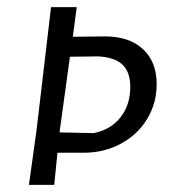

<svg xmlns="http://www.w3.org/2000/svg" viewBox="-20 -518 495 538"><path d="M419 -282Q419 -229 392.5 -185Q366 -141 319 -115.5Q272 -90 214 -90H141L132 0H61L82 -150L123 -498H195L184 -415L274 -416Q342 -416 380.5 -380.5Q419 -345 419 -282ZM345 -274Q345 -317 322.5 -337.5Q300 -358 254 -360L176 -359L148 -156L147 -147L242 -145Q290 -154 317.5 -189Q345 -224 345 -274Z"/></svg>

Font: Alegreya Sans SC
Style: Italic
Weight: 400
Italic angle: -7°
Designer: Juan Pablo del Peral
Foundry: Huerta Tipografica
Version: Version 2.008; ttfautohint (v1.6)